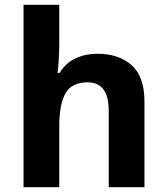

<svg xmlns="http://www.w3.org/2000/svg" viewBox="-20 -780 697 800"><path d="M227 -605Q227 -565 224.5 -528Q222 -491 220 -476H228Q254 -518 295 -537Q336 -556 386 -556Q475 -556 528.5 -508.5Q582 -461 582 -356V0H433V-319Q433 -437 345 -437Q278 -437 252.5 -390.5Q227 -344 227 -257V0H78V-760H227Z"/></svg>

Font: Noto Sans Sundanese
Style: Regular
Weight: 400
Designer: Monotype Design Team (Regular), Sérgio L. Martins (other weights)
Foundry: Monotype Imaging Inc.
Version: Version 2.003